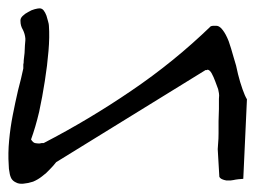

<svg xmlns="http://www.w3.org/2000/svg" viewBox="-20 -442 648 462"><path d="M565.4 -11.7Q562.5 -11.7 553.7 -10.7Q545.9 -9.8 542 -8.8Q541 -8.8 535.2 -7.8Q530.3 -7.8 524.4 -7.8Q518.6 -8.8 514.6 -10.7Q509.8 -12.7 507.8 -16.6L503.9 -83Q503.9 -86.9 504.9 -97.7Q505.9 -107.4 505.9 -121.1Q505.9 -132.8 505.9 -150.4L506.8 -179.7Q506.8 -193.4 506.8 -204.1Q507.8 -213.9 506.8 -217.8Q506.8 -218.8 504.9 -227.5Q502 -235.4 498 -246.1Q494.1 -256.8 489.3 -265.6Q484.4 -274.4 478.5 -274.4V-273.4H474.6L115.2 -51.8Q108.4 -43 99.6 -34.2Q91.8 -25.4 81.1 -17.6Q71.3 -9.8 59.6 -4.9Q47.9 -1 36.1 0Q25.4 1 18.6 -2.9Q11.7 -5.9 7.8 -11.7Q3.9 -18.6 2.9 -27.3Q1 -35.2 1 -44.9Q-1 -73.2 2 -104.5Q4.9 -135.7 10.7 -165Q16.6 -195.3 23.4 -224.6Q31.2 -253.9 36.1 -277.3V-287.1Q37.1 -289.1 37.1 -296.9L39.1 -314.5L40 -333Q41 -341.8 41 -344.7V-349.6Q40 -360.4 35.2 -370.1Q29.3 -379.9 29.3 -390.6Q28.3 -397.5 34.2 -403.3Q40 -409.2 47.9 -413.1Q55.7 -418 63.5 -419.9Q71.3 -421.9 75.2 -421.9Q81.1 -421.9 85 -417Q88.9 -412.1 91.8 -404.3L95.7 -390.6Q97.7 -383.8 97.7 -379.9Q99.6 -353.5 96.7 -319.3Q93.8 -284.2 87.9 -247.1Q82 -209 74.2 -172.9Q65.4 -135.7 54.7 -106.4Q59.6 -98.6 64.5 -97.7Q69.3 -96.7 75.2 -96.7L80.1 -97.7H85Q194.3 -154.3 295.9 -223.6Q398.4 -293 487.3 -378.9Q488.3 -378.9 492.2 -379.9Q496.1 -379.9 498 -379.9Q507.8 -380.9 515.6 -370.1Q523.4 -360.4 530.3 -342.8Q536.1 -326.2 542 -304.7Q548.8 -284.2 552.7 -263.7Q557.6 -244.1 563.5 -227.5Q569.3 -210.9 574.2 -203.1Z"/></svg>

Font: Swanky and Moo Moo Cyrillic
Style: Regular
Weight: 400
Designer: Kimberly Geswein; Denis Ignatov
Foundry: Kimberly Geswein; Denis Ignatov
Version: Version 1.003 June 27, 2018